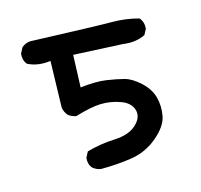

<svg xmlns="http://www.w3.org/2000/svg" viewBox="-75 -545 650 621"><g transform="rotate(-15 250.0 -235.0)"><path d="M191 -6Q176 -8 164 -18Q152 -31 154 -53L164 -72Q209 -85 257.5 -87Q306 -89 331 -112.5Q356 -136 348.5 -161.5Q341 -187 308.5 -198.5Q276 -210 243 -209Q210 -208 158 -192Q143 -194 131 -204Q121 -216 119 -231L123 -386Q80 -380 47 -397Q35 -411 37 -433L47 -452Q63 -466 84 -464Q298 -456 346 -456Q394 -456 437 -444Q450 -429 448 -407L438 -388Q405 -372 364 -378L199 -386L195 -278Q248 -284 281.5 -279Q315 -274 339.5 -267.5Q364 -261 390.5 -236.5Q417 -212 425 -182.5Q433 -153 427 -120Q421 -87 382 -54Q343 -21 293.5 -13.5Q244 -6 191 -6Z"/></g></svg>

Font: Kosefont JP
Style: Regular
Weight: 400
Designer: Nozomi Seto 瀬戸のぞみ
Version: Version 3.00;June 19, 2020